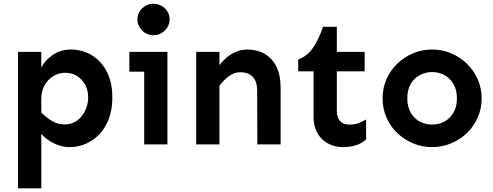

<svg xmlns="http://www.w3.org/2000/svg" viewBox="-20 -770 2630 1024"><path d="M76.2 234.4V-493.2H200.2V-410.2Q221.7 -450.2 262.7 -478Q303.7 -505.9 358.4 -505.9Q418 -505.9 468.3 -476.1Q518.6 -446.3 548.8 -389.6Q579.1 -333 579.1 -250Q579.1 -168 548.3 -108.9Q517.6 -49.8 465.3 -17.6Q413.1 14.6 349.6 14.6Q308.6 14.6 268.1 -5.4Q227.5 -25.4 200.2 -55.7V234.4ZM324.2 -106.4Q363.3 -106.4 391.1 -127Q418.9 -147.5 434.6 -180.7Q450.2 -213.9 450.2 -250Q450.2 -288.1 434.6 -317.4Q418.9 -346.7 391.6 -364.3Q364.3 -381.8 327.1 -381.8Q294.9 -381.8 265.6 -364.7Q236.3 -347.7 218.3 -316.4Q200.2 -285.2 200.2 -241.2V-169.9Q227.5 -142.6 257.8 -124.5Q288.1 -106.4 324.2 -106.4Z M798.8 -582Q763.7 -582 738.3 -607.4Q712.9 -632.8 712.9 -666Q712.9 -701.2 738.3 -725.6Q763.7 -750 798.8 -750Q822.3 -750 841.8 -738.8Q861.3 -727.5 873 -708.5Q884.8 -689.5 884.8 -666Q884.8 -644.5 873 -625Q861.3 -605.5 841.8 -593.8Q822.3 -582 798.8 -582ZM749 0V-493.2H873V0ZM669.9 -387.7V-493.2H873V-387.7Z M1352.5 0 1351.6 -286.1Q1351.6 -335.9 1327.6 -360.4Q1303.7 -384.8 1261.7 -384.8Q1228.5 -384.8 1200.2 -363.3Q1171.9 -341.8 1150.4 -312.5V-422.9Q1166 -443.4 1188 -462.4Q1210 -481.4 1238.3 -493.7Q1266.6 -505.9 1299.8 -505.9Q1350.6 -505.9 1390.6 -483.4Q1430.7 -460.9 1453.6 -415.5Q1476.6 -370.1 1476.6 -302.7V0ZM1026.4 0V-493.2H1150.4V0Z M1808.6 14.6Q1764.6 14.6 1729 -4.9Q1693.4 -24.4 1672.9 -60.1Q1652.3 -95.7 1652.3 -144.5V-389.6H1570.3V-453.1Q1618.2 -469.7 1648.9 -514.6Q1679.7 -559.6 1703.1 -627H1776.4V-493.2H1924.8V-389.6H1776.4V-176.8Q1776.4 -143.6 1793.5 -124.5Q1810.5 -105.5 1843.8 -105.5Q1873 -105.5 1894.5 -114.3Q1916 -123 1932.6 -132.8V-27.3Q1915 -8.8 1883.3 2.9Q1851.6 14.6 1808.6 14.6Z M2284.2 14.6Q2230.5 14.6 2183.1 -5.4Q2135.7 -25.4 2098.6 -60.5Q2061.5 -95.7 2041 -143.1Q2020.5 -190.4 2020.5 -245.1Q2020.5 -299.8 2041 -347.2Q2061.5 -394.5 2098.6 -430.2Q2135.7 -465.8 2183.1 -485.8Q2230.5 -505.9 2284.2 -505.9Q2337.9 -505.9 2385.7 -485.8Q2433.6 -465.8 2470.2 -430.2Q2506.8 -394.5 2527.8 -347.2Q2548.8 -299.8 2548.8 -245.1Q2548.8 -190.4 2527.8 -143.1Q2506.8 -95.7 2470.2 -60.5Q2433.6 -25.4 2385.7 -5.4Q2337.9 14.6 2284.2 14.6ZM2284.2 -105.5Q2320.3 -105.5 2350.1 -121.6Q2379.9 -137.7 2398.4 -169.4Q2417 -201.2 2417 -245.1Q2417 -291 2398.4 -322.3Q2379.9 -353.5 2350.1 -369.6Q2320.3 -385.7 2284.2 -385.7Q2250 -385.7 2219.2 -369.6Q2188.5 -353.5 2170.4 -322.3Q2152.3 -291 2152.3 -245.1Q2152.3 -201.2 2170.4 -169.4Q2188.5 -137.7 2219.2 -121.6Q2250 -105.5 2284.2 -105.5Z"/></svg>

Font: Sen
Style: Bold
Weight: 700
Designer: Kosal Sen, Philatype
Foundry: Philatype
Version: Version 2.000;gftools[0.9.31]